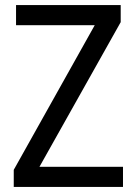

<svg xmlns="http://www.w3.org/2000/svg" viewBox="-20 -734 535 754"><path d="M463 0H34V-67L352 -635H43V-714H454V-647L135 -79H463Z"/></svg>

Font: Noto Sans Gurmukhi SemiCondensed
Style: Regular
Weight: 400
Width: 4
Designer: Jelle Bosma - Monotype Design Team
Foundry: Monotype Imaging Inc.
Version: Version 2.004; ttfautohint (v1.8.4.7-5d5b)